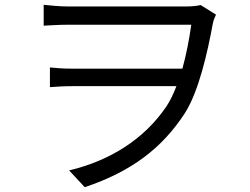

<svg xmlns="http://www.w3.org/2000/svg" viewBox="-20 -738 1040 800"><path d="M816 -717C799 -713 777 -711 755 -711H265C224 -711 184 -716 162 -718V-631C185 -632 225 -635 265 -635H777C769 -578 757 -513 740 -452H277C246 -452 215 -454 188 -457V-375C219 -377 246 -379 280 -379H715C703 -347 689 -318 673 -294C582 -160 441 -69 268 -28L333 42C530 -24 656 -122 750 -266C808 -357 844 -516 867 -641C870 -656 876 -668 880 -677Z"/></svg>

Font: Noto Sans JP Regular
Style: Regular
Weight: 400
Designer: Ryoko NISHIZUKA (kana & ideographs); Paul D. Hunt (Latin, Greek & Cyrillic); Wenlong ZHANG (bopomofo); Sandoll Communica
Foundry: Adobe Systems Incorporated
Version: Version 1.004;PS 1.004;hotconv 1.0.82;makeotf.lib2.5.63406